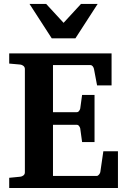

<svg xmlns="http://www.w3.org/2000/svg" viewBox="-20 -937 638 957"><path d="M25.9 0V-50.8L81.1 -56.2Q89.8 -57.1 96.9 -62.7Q104 -68.4 104 -78.1V-592.8Q104 -602.5 96.9 -608.4Q89.8 -614.3 81.1 -615.2L25.9 -620.1V-670.9H536.1V-511.2H463.9L448.2 -594.2Q446.3 -601.6 441.7 -607.2Q437 -612.8 430.2 -612.8H244.1V-377.9H362.8Q369.6 -377.9 374.3 -384.3Q378.9 -390.6 379.9 -396L389.2 -463.9H451.2V-229H389.2L379.9 -296.9Q378.9 -302.2 374.3 -308.6Q369.6 -314.9 362.8 -314.9H244.1V-60.1H461.9Q468.3 -60.1 473.6 -66.9Q479 -73.7 480 -79.1L495.1 -183.1H567.9V0ZM356 -746.1H237.8L127 -917.5H210L296.9 -823.2L383.8 -917.5H466.8Z"/></svg>

Font: Charis SIL
Style: Bold
Weight: 700
Foundry: SIL International
Version: Version 4.112